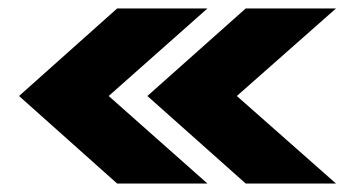

<svg xmlns="http://www.w3.org/2000/svg" viewBox="-20 -474 840 454"><path d="M257 -40H470.5L237 -247L470.5 -454H257L25 -247ZM561 -40H774.5L540 -247L774.5 -454H561L328.5 -247Z"/></svg>

Font: Anybody SemiExpanded ExtraBold
Style: Regular
Weight: 800
Width: 6
Version: Version 1.113;gftools[0.9.25]